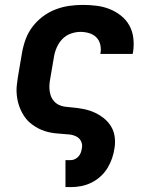

<svg xmlns="http://www.w3.org/2000/svg" viewBox="-20 -548 640 783"><path d="M247 215V105H269Q278 105 286.5 100.5Q295 96 301 89Q307 82 310 73Q313 64 314 56Q317 41 310.5 28Q304 15 291 8.5Q278 2 263.5 0.5Q249 -1 234 -2Q219 -3 205 -4.5Q191 -6 176.5 -9.5Q162 -13 149 -18.5Q136 -24 124 -31.5Q112 -39 101.5 -48Q91 -57 83 -68Q75 -79 68.5 -91.5Q62 -104 57.5 -117.5Q53 -131 50.5 -145.5Q48 -160 47.5 -174.5Q47 -189 49 -204Q51 -219 53 -234L70 -334Q75 -362 85 -389Q95 -416 113 -439.5Q131 -463 155 -481Q179 -499 206.5 -509.5Q234 -520 262 -524Q290 -528 317 -528Q346 -528 374 -524.5Q402 -521 427 -511Q452 -501 473 -484.5Q494 -468 507 -445Q520 -422 523.5 -394Q527 -366 523 -338L521 -328H389L390 -332Q393 -350 388.5 -367.5Q384 -385 372 -396.5Q360 -408 343 -413Q326 -418 308 -418Q289 -418 269 -411Q249 -404 234.5 -389Q220 -374 211.5 -354.5Q203 -335 200 -316L183 -216Q181 -202 181.5 -188Q182 -174 186 -161Q190 -148 198.5 -137.5Q207 -127 218.5 -121Q230 -115 244 -113Q258 -111 272 -110H273Q297 -108 320 -103.5Q343 -99 363.5 -90Q384 -81 402 -67Q420 -53 432 -34Q444 -15 447.5 8.5Q451 32 447 56Q444 77 437 97.5Q430 118 418.5 137Q407 156 390 171.5Q373 187 352.5 197Q332 207 311 211Q290 215 269 215Z"/></svg>

Font: Iosevka XBd Ex Obl
Style: Regular
Weight: 800
Width: 7
Italic angle: -9°
Monospace: yes
Designer: Belleve Invis
Foundry: Belleve Invis
Version: Version 32.5.0; ttfautohint (v1.8.4)